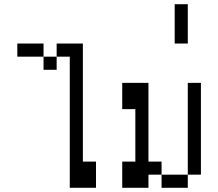

<svg xmlns="http://www.w3.org/2000/svg" viewBox="-20 -895 1040 915"><path d="M312.5 -625Q312.5 -625 312.5 0H437.5Q437.5 0 437.5 -125H375V-687.5H250V-625H187.5V-562.5H250V-625ZM187.5 -625V-687.5H62.5V-625Z M687.5 -62.5H750V0H875V-62.5H750V-125H687.5Q687.5 -125 687.5 -500H562.5Q562.5 -500 562.5 -375H625Q625 -375 625 -125H562.5Q562.5 -125 562.5 0H687.5ZM875 -62.5H937.5V-500H875Z M812.5 -875V-687.5H875V-875Z"/></svg>

Font: BFUnifontExMono
Style: Regular
Weight: 500
Version: Version 15.0.06